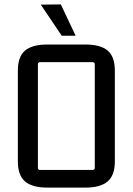

<svg xmlns="http://www.w3.org/2000/svg" viewBox="-20 -844 602 871"><path d="M400 -562H162Q152 -562 152 -552V-83Q152 -73 162 -73H400Q410 -73 410 -83V-552Q410 -562 400 -562ZM61 -112V-523Q61 -587 93.5 -614.5Q126 -642 194 -642H368Q436 -642 468.5 -614.5Q501 -587 501 -523V-112Q501 -49 468.5 -21Q436 7 368 7H194Q126 7 93.5 -21Q61 -49 61 -112ZM165 -823 260 -682H323L256 -824Z"/></svg>

Font: Gemunu Libre ExtraLight Medium
Style: Regular
Weight: 500
Version: Version 1.100